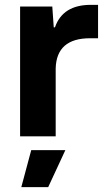

<svg xmlns="http://www.w3.org/2000/svg" viewBox="-20 -563 445 793"><path d="M63 0V-536H196L202 -450H207Q239 -543 355 -543H385V-405H352Q213 -405 210 -280V0ZM68 210 109 57H250L179 210Z"/></svg>

Font: Mona Sans
Style: Bold
Weight: 700
Designer: Deni Anggara
Foundry: GitHub
Version: Version 2.000;Glyphs 3.2.3 (3260)